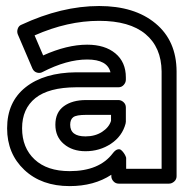

<svg xmlns="http://www.w3.org/2000/svg" viewBox="-20 -592 640 645"><path d="M3.9 -161.1Q3.9 -249.5 65.9 -298.8Q127.9 -348.1 235.8 -349.1H351.1Q340.8 -392.1 272.9 -392.1Q204.6 -392.1 123 -350.1Q114.7 -345.2 104.2 -348.1Q93.8 -351.1 88.9 -361.8L40 -476.1Q36.1 -485.4 39.6 -495.4Q43 -505.4 51.8 -508.8Q187 -571.8 313 -571.8Q432.1 -571.8 502.4 -513.4Q572.8 -455.1 573.2 -352.1V0Q573.2 10.7 565.2 17.8Q557.1 24.9 547.9 24.9H378.9Q368.2 24.9 361.1 17.1Q354 9.3 354 0V-4.9Q295.9 33.2 213.9 33.2Q119.6 33.2 61.8 -21.2Q3.9 -75.7 3.9 -161.1ZM213.9 -17.1Q313.5 -17.1 358.9 -77.1Q366.7 -87.4 374.3 -89.8Q381.8 -92.3 387 -87.9Q392.1 -83.5 396 -77.9Q399.9 -72.3 401.9 -67.4L403.8 -62V-24.9H522.9V-352.1Q522 -433.1 468.8 -477.5Q415.5 -522 313 -522Q207 -522 96.2 -473.1L125 -405.8Q205.1 -441.9 272.9 -441.9Q332.5 -441.9 367.7 -412.6Q402.8 -383.3 402.8 -332V-324.2Q402.8 -314.9 395.8 -306.9Q388.7 -298.8 377.9 -298.8H235.8Q143.6 -298.3 98.9 -262.5Q54.2 -226.6 54.2 -161.1Q54.2 -95.7 96.2 -56.4Q138.2 -17.1 213.9 -17.1ZM166 -172.9Q166 -214.4 194.3 -235.1Q222.7 -255.9 269 -255.9H377.9Q387.2 -255.9 395 -248.8Q402.8 -241.7 402.8 -231V-183.1Q402.8 -182.1 402.3 -179.9Q401.9 -177.7 401.9 -176.8Q390.6 -134.3 352.8 -109.1Q314.9 -84 267.1 -84Q223.1 -84 194.6 -108.2Q166 -132.3 166 -172.9ZM215.8 -172.9Q215.8 -133.8 267.1 -133.8Q299.3 -133.8 322.8 -148.9Q346.2 -164.1 353 -186V-206.1H269Q236.8 -206.1 226.3 -198.5Q215.8 -190.9 215.8 -172.9Z"/></svg>

Font: Trueno Bold Outline
Style: Regular
Weight: 700
Width: 6
Designer: Julieta Ulanovsky
Foundry: Julieta Ulanovsky
Version: Version 3.001b | FøM Fix